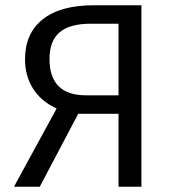

<svg xmlns="http://www.w3.org/2000/svg" viewBox="-20 -709 640 729"><path d="M517 0H430V-277H277L131 0H33L195 -297Q136 -324 105.5 -372.5Q75 -421 75 -484Q75 -582 142 -635.5Q209 -689 336 -689H517ZM325 -619Q245 -619 206.5 -586.5Q168 -554 168 -485Q168 -347 307 -347H430V-619Z"/></svg>

Font: FiraDG Mono
Style: Regular
Weight: 400
Designer: Carrois Corporate & Edenspiekermann AG
Foundry: Carrois Corporate GbR & Edenspiekermann AG
Version: Version 3.206